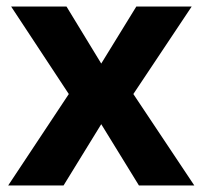

<svg xmlns="http://www.w3.org/2000/svg" viewBox="-20 -566 618 586"><path d="M190 -279 14 -546H183L289 -372L396 -546H565L387 -279L573 0H404L289 -187L174 0H5Z"/></svg>

Font: Noto Sans Vithkuqi
Style: Bold
Weight: 700
Version: Version 1.001; ttfautohint (v1.8.4.7-5d5b)